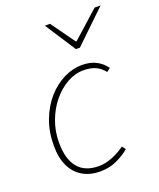

<svg xmlns="http://www.w3.org/2000/svg" viewBox="-137 -809 752 906"><g transform="rotate(-20 239.0 -356.0)"><path d="M210 12Q159 12 121.5 -10Q84 -32 64 -74Q44 -116 44 -176Q44 -247 66 -304.5Q88 -362 124.5 -403.5Q161 -445 206.5 -467.5Q252 -490 298 -490Q340 -490 369.5 -474.5Q399 -459 418 -432L400 -418Q381 -442 356.5 -453Q332 -464 296 -464Q254 -464 214 -441.5Q174 -419 142 -380Q110 -341 91 -290Q72 -239 72 -182Q72 -100 107 -57Q142 -14 212 -14Q247 -14 283.5 -29.5Q320 -45 344 -64L358 -46Q334 -25 295.5 -6.5Q257 12 210 12ZM298 -570 198 -724H224L310 -604H314L448 -724H478L318 -570Z"/></g></svg>

Font: Source Sans 3 ExtraLight
Style: Italic
Weight: 250
Italic angle: -11°
Designer: Paul D. Hunt
Foundry: Adobe
Version: Version 3.046;hotconv 1.0.118;makeotfexe 2.5.65603